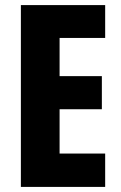

<svg xmlns="http://www.w3.org/2000/svg" viewBox="-20 -734 474 754"><path d="M393 0H62V-714H393V-585H214V-435H380V-305H214V-131H393Z"/></svg>

Font: Noto Sans ExtraCondensed ExtraBold
Style: Regular
Weight: 800
Width: 2
Designer: Monotype Design Team
Foundry: Monotype Imaging Inc.
Version: Version 2.013; ttfautohint (v1.8.4.7-5d5b)